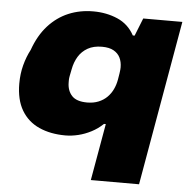

<svg xmlns="http://www.w3.org/2000/svg" viewBox="-52 -592 836 841"><g transform="rotate(5 365.5 -171.5)"><path d="M378 197 422 -53H414Q391 -31 363 -16.5Q335 -2 306 5Q277 12 250 12Q184 12 134 -10.5Q84 -33 56.5 -79.5Q29 -126 29 -197Q29 -240 39 -278Q49 -316 66 -348Q89 -413 127.5 -455.5Q166 -498 216 -519Q266 -540 325 -540Q383 -540 431.5 -519Q480 -498 506 -450H514L545 -528H717L590 197ZM332 -140Q360 -140 382 -149Q404 -158 419.5 -173.5Q435 -189 444.5 -209Q454 -229 458 -252Q461 -269 462.5 -279.5Q464 -290 464.5 -295.5Q465 -301 465 -306Q465 -330 456 -348.5Q447 -367 427.5 -378Q408 -389 376 -389Q339 -389 313.5 -374.5Q288 -360 273 -335.5Q258 -311 252 -279Q248 -260 246 -249Q244 -238 244 -232Q244 -226 244 -221Q244 -185 264.5 -162.5Q285 -140 332 -140Z"/></g></svg>

Font: Archivo SemiExpanded Black
Style: Italic
Weight: 900
Width: 6
Italic angle: -10°
Designer: Hector Gatti
Foundry: Omnibus-Type
Version: Version 2.001